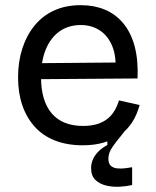

<svg xmlns="http://www.w3.org/2000/svg" viewBox="-20 -550 603 744"><path d="M492 167Q471 172 444 173.5Q417 175 391.5 169Q366 163 349.5 147Q333 131 333 101Q333 82 341 65.5Q349 49 363 35.5Q377 22 396 12V-39L472 -81L482 -68Q467 -45 448 -22.5Q429 0 414.5 21.5Q400 43 400 65Q400 84 409.5 92.5Q419 101 434.5 102.5Q450 104 465.5 102Q481 100 492 98ZM301 13Q240 13 193 -5.5Q146 -24 114.5 -59Q83 -94 66.5 -142Q50 -190 50 -250Q50 -311 66.5 -362Q83 -413 114 -451Q145 -489 190 -509.5Q235 -530 293 -530Q344 -530 385.5 -513Q427 -496 457 -460.5Q487 -425 501.5 -371.5Q516 -318 513 -246L108 -243V-305L458 -308L427 -266Q432 -329 415.5 -370Q399 -411 367 -432Q335 -453 293 -453Q246 -453 211.5 -429Q177 -405 158 -360Q139 -315 139 -251Q139 -159 180.5 -110.5Q222 -62 302 -62Q334 -62 357.5 -69.5Q381 -77 397.5 -90.5Q414 -104 424.5 -122.5Q435 -141 441 -161L521 -143Q511 -106 493 -77.5Q475 -49 447.5 -29Q420 -9 383.5 2Q347 13 301 13Z"/></svg>

Font: Bricolage Grotesque 16pt
Style: Regular
Weight: 400
Version: Version 1.001;gftools[0.9.33.dev8+g029e19f]